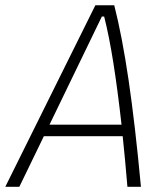

<svg xmlns="http://www.w3.org/2000/svg" viewBox="-32 -714 638 734"><path d="M-11.7 0 332.5 -693.8H404.8Q434.6 -577.1 459.5 -408.4Q484.4 -239.7 506.8 0H455.1Q446.3 -105 437 -193.4H135.7L42 0ZM157.2 -237.3H432.6Q417.5 -372.1 401.4 -473.6Q385.3 -575.2 366.2 -650.9H357.4Z"/></svg>

Font: CaskaydiaCove NFP ExtraLight
Style: Italic
Weight: 200
Italic angle: -10°
Designer: Aaron Bell
Foundry: Saja Typeworks
Version: Version 2111.001; VTT 6.35;Nerd Fonts 3.1.1